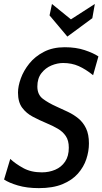

<svg xmlns="http://www.w3.org/2000/svg" viewBox="-20 -958 528 992"><path d="M181 14Q119 14 72.5 0.2Q26 -13.5 1 -30.5L33 -137Q59 -112.5 99.5 -90Q140 -67.5 196 -67.5Q233.5 -67.5 265.2 -81Q297 -94.5 316.2 -122.8Q335.5 -151 335.5 -195Q335.5 -232 320 -255Q304.5 -278 278.2 -293.2Q252 -308.5 220.5 -321.5Q183.5 -337 149.8 -354.8Q116 -372.5 94.5 -401.5Q73 -430.5 73 -479.5Q73 -512.5 87.5 -552.8Q102 -593 131.5 -629.8Q161 -666.5 206.8 -690.2Q252.5 -714 314.5 -714Q372.5 -714 417.5 -699Q462.5 -684 488.5 -666.5L461 -569.5Q422.5 -600.5 386.5 -616.5Q350.5 -632.5 306 -632.5Q276.5 -632.5 245.8 -619.8Q215 -607 194 -580Q173 -553 173 -511Q173 -469 201.5 -447.5Q230 -426 272.5 -407Q301.5 -394 331 -380Q360.5 -366 385 -346Q409.5 -326 424.5 -295Q439.5 -264 439.5 -217Q439.5 -176.5 426 -135.8Q412.5 -95 382.5 -61Q352.5 -27 303 -6.5Q253.5 14 181 14ZM328 -769 236 -878.5 248.5 -937.5 346.5 -858 470 -937.5 457 -864Z"/></svg>

Font: Cabin Condensed
Style: Italic
Weight: 400
Width: 3
Italic angle: -10°
Designer: Pablo Impallari
Foundry: Pablo Impallari. http://www.impallari.com Igino Marini. http://www.ikern.com
Version: Version 3.001; ttfautohint (v1.8.3)